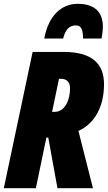

<svg xmlns="http://www.w3.org/2000/svg" viewBox="-25 -986 565 1006"><path d="M207 -784H306C318 -835 341 -853 373 -853C404 -853 410 -823 410 -784H507C511 -807 514 -828 514 -846C514 -916 478 -966 382 -966C295 -966 228 -901 207 -784ZM-5 0H163L218 -265H228L276 0H462L386 -300C468 -337 520 -423 520 -545C520 -654 455 -714 308 -714H146ZM248 -400 284 -573H295C326 -573 342 -555 342 -522C342 -466 317 -400 262 -400Z"/></svg>

Font: Noto Sans UI Condensed Black
Style: Italic
Weight: 900
Width: 3
Italic angle: -192°
Designer: Monotype Design Team
Foundry: Monotype Imaging Inc.
Version: Version 1.901